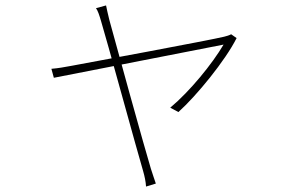

<svg xmlns="http://www.w3.org/2000/svg" viewBox="-20 -609 1040 706"><path d="M370 -589 333 -579C340 -569 345 -554 352 -530C366 -486 489 -37 506 19C512 40 516 59 517 77L553 66C547 50 542 32 535 12C518 -42 394 -490 382 -536C376 -561 372 -578 370 -589ZM850 -469 830 -483C823 -479 812 -476 804 -474C761 -463 288 -375 243 -367C216 -362 194 -358 169 -356L178 -323C238 -335 766 -438 802 -445C761 -375 679 -274 606 -213L636 -197C703 -257 809 -387 850 -469Z"/></svg>

Font: Source Han Sans JP VF
Style: Regular
Weight: 250
Designer: Ryoko NISHIZUKA 西塚涼子 (kana, bopomofo & ideographs); Paul D. Hunt (Latin, Greek & Cyrillic); Sandoll Communications 산돌커뮤니
Foundry: Adobe
Version: Version 2.004;hotconv 1.0.118;makeotfexe 2.5.65603